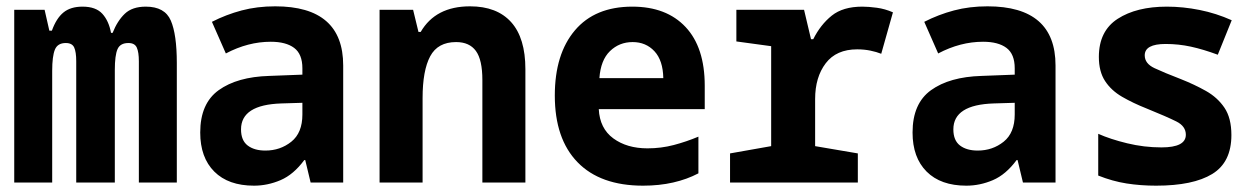

<svg xmlns="http://www.w3.org/2000/svg" viewBox="-20 -577 3981 607"><path d="M25 0V-546H121L136 -480H144Q158 -519 180.5 -537.5Q203 -556 241 -556Q283 -556 303.5 -533.5Q324 -511 331 -473H336Q351 -511 374.5 -533.5Q398 -556 441 -556Q501 -556 520 -512Q539 -468 539 -378V0H419V-383Q419 -412 412.5 -426.5Q406 -441 386 -441Q360 -441 351.5 -421.5Q343 -402 343 -356V0H221V-383Q221 -413 214.5 -427Q208 -441 188 -441Q162 -441 153.5 -420Q145 -399 145 -353V0Z M783 10Q702 10 657.5 -34.5Q613 -79 613 -158Q613 -250 671.5 -292Q730 -334 831 -337L936 -341V-361Q936 -406 910 -425.5Q884 -445 836 -445Q764 -445 694 -408L650 -508Q695 -531 744 -544Q793 -557 850 -557Q1065 -557 1065 -370V0H962L945 -71H942Q908 -25 867 -7.5Q826 10 783 10ZM819 -101Q866 -101 901 -129Q936 -157 936 -215V-252L870 -250Q742 -246 742 -168Q742 -133 763 -117Q784 -101 819 -101Z M1180 0V-546H1286L1303 -476H1310Q1357 -557 1466 -557Q1551 -557 1596 -507Q1641 -457 1641 -358V0H1505V-324Q1505 -388 1484.5 -416Q1464 -444 1422 -444Q1364 -444 1340 -399Q1316 -354 1316 -267V0Z M2013 10Q1878 10 1806 -64Q1734 -138 1734 -275Q1734 -406 1797.5 -481Q1861 -556 1979 -556Q2087 -556 2147.5 -491.5Q2208 -427 2208 -306V-232H1873Q1876 -171 1919 -139.5Q1962 -108 2027 -108Q2070 -108 2110 -118.5Q2150 -129 2188 -145V-29Q2152 -10 2108 0Q2064 10 2013 10ZM2077 -330Q2076 -386 2049 -415Q2022 -444 1980 -444Q1938 -444 1908.5 -415.5Q1879 -387 1875 -330Z M2288 0V-92L2418 -115V-431L2308 -446V-546H2522L2544 -453H2551Q2574 -499 2609.5 -527.5Q2645 -556 2706 -556Q2726 -556 2752 -552.5Q2778 -549 2803 -538L2766 -407Q2751 -413 2731.5 -417Q2712 -421 2690 -421Q2624 -421 2590.5 -377Q2557 -333 2557 -264V-115L2692 -92V0Z M3035 10Q2954 10 2909.5 -34.5Q2865 -79 2865 -158Q2865 -250 2923.5 -292Q2982 -334 3083 -337L3188 -341V-361Q3188 -406 3162 -425.5Q3136 -445 3088 -445Q3016 -445 2946 -408L2902 -508Q2947 -531 2996 -544Q3045 -557 3102 -557Q3317 -557 3317 -370V0H3214L3197 -71H3194Q3160 -25 3119 -7.5Q3078 10 3035 10ZM3071 -101Q3118 -101 3153 -129Q3188 -157 3188 -215V-252L3122 -250Q2994 -246 2994 -168Q2994 -133 3015 -117Q3036 -101 3071 -101Z M3635 10Q3586 10 3541.5 3Q3497 -4 3452 -22V-154Q3490 -137 3543.5 -124Q3597 -111 3652 -111Q3729 -111 3729 -151Q3729 -178 3699 -193Q3669 -208 3605 -234Q3562 -251 3527.5 -271Q3493 -291 3473.5 -321Q3454 -351 3454 -397Q3454 -479 3513.5 -517.5Q3573 -556 3669 -556Q3720 -556 3772.5 -545.5Q3825 -535 3874 -513L3830 -404Q3784 -421 3745 -429.5Q3706 -438 3665 -438Q3599 -438 3599 -402Q3599 -376 3630 -361.5Q3661 -347 3713 -327Q3756 -310 3792.5 -289.5Q3829 -269 3851 -236.5Q3873 -204 3873 -150Q3873 -64 3812.5 -27Q3752 10 3635 10Z"/></svg>

Font: Noto Sans Mono SemiCondensed
Style: Bold
Weight: 700
Width: 4
Designer: Monotype Design Team
Foundry: Monotype Imaging Inc.
Version: Version 2.014